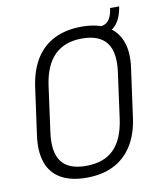

<svg xmlns="http://www.w3.org/2000/svg" viewBox="-86 -840 769 916"><g transform="rotate(-10 298.5 -382.0)"><path d="M260 7Q185 7 136.5 -20.5Q88 -48 69 -102Q50 -156 61 -234L93 -466Q105 -545 139 -598.5Q173 -652 229 -679.5Q285 -707 360 -707Q435 -707 483 -679.5Q531 -652 550.5 -598.5Q570 -545 558 -466L526 -234Q515 -156 480.5 -102Q446 -48 390.5 -20.5Q335 7 260 7ZM267 -49Q353 -49 401 -96Q449 -143 463 -240L493 -460Q507 -556 472 -603.5Q437 -651 352 -651Q269 -651 220 -603.5Q171 -556 157 -460L127 -240Q113 -143 147.5 -96Q182 -49 267 -49ZM438 -692Q460 -692 474 -699.5Q488 -707 497 -724.5Q506 -742 510 -771H554Q535 -649 432 -649Z"/></g></svg>

Font: Pathway Extreme SemiCondensed ExtraLight
Style: Italic
Weight: 250
Width: 4
Italic angle: -8°
Version: Version 1.001;gftools[0.9.26]